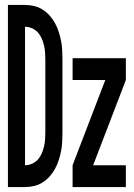

<svg xmlns="http://www.w3.org/2000/svg" viewBox="-20 -755 540 775"><path d="M12 0V-735H81Q100 -735 118.5 -730.5Q137 -726 152.5 -716Q168 -706 180.5 -692Q193 -678 202 -661.5Q211 -645 217 -626.5Q223 -608 226.5 -590Q230 -572 231 -553Q232 -534 232 -515V-220Q232 -201 231 -182Q230 -163 226.5 -145Q223 -127 217 -108.5Q211 -90 202 -73.5Q193 -57 180.5 -43Q168 -29 152.5 -19Q137 -9 118.5 -4.5Q100 0 81 0ZM81 -88Q95 -88 109 -94Q123 -100 132.5 -110.5Q142 -121 148 -134.5Q154 -148 157.5 -162.5Q161 -177 162 -191.5Q163 -206 163 -220V-515Q163 -529 162 -543.5Q161 -558 157.5 -572.5Q154 -587 148 -600.5Q142 -614 132.5 -624.5Q123 -635 109 -641Q95 -647 81 -647ZM273 0V-88L405 -432H273V-520H488V-432L356 -88H488V0Z"/></svg>

Font: Iosevka SS18 Semibold
Style: Regular
Weight: 600
Monospace: yes
Designer: Belleve Invis
Foundry: Belleve Invis
Version: Version 25.1.1; ttfautohint (v1.8.4)